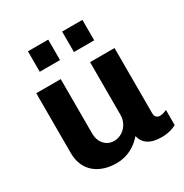

<svg xmlns="http://www.w3.org/2000/svg" viewBox="-169 -851 949 992"><g transform="rotate(-30 305.5 -355.0)"><path d="M135 -720V-598H256V-720ZM339 -720V-598H460V-720ZM531 -120V-511H385V-197C385 -140 341 -96 290 -96C243 -96 210 -134 210 -186V-511H64V-154C64 -43 145 10 243 10C315 10 364 -25 397 -63C407 -18 443 10 513 10C563 10 594 -7 601 -11V-101C595 -98 575 -90 560 -90C547 -90 531 -98 531 -120Z"/></g></svg>

Font: Chivo
Style: Bold
Weight: 700
Designer: Hector Gatti
Foundry: Omnibus-Type
Version: Version 1.003;PS 001.003;hotconv 1.0.70;makeotf.lib2.5.58329